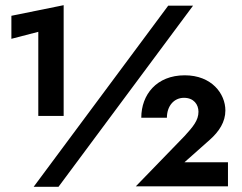

<svg xmlns="http://www.w3.org/2000/svg" viewBox="-20 -722 934 742"><path d="M24 -572 128 -599V-274H226V-702L24 -661ZM630 -700 110 0H206L726 -700ZM505 -2H861V-95H693L791 -182C827 -214 851 -251 851 -295C851 -360 798 -431 694 -431C585 -431 526 -356 526 -267H625C625 -312 652 -344 691 -344C729 -344 747 -318 747 -290C747 -257 726 -232 693 -196Z"/></svg>

Font: Jost
Style: Bold
Weight: 700
Version: Version 3.710